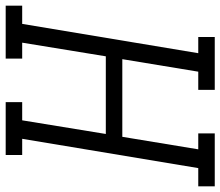

<svg xmlns="http://www.w3.org/2000/svg" viewBox="-83 -705 775 675"><g transform="rotate(90 304.5 -367.5)"><path d="M-13 0V-58H51L154 -677H97V-735H283V-677H219L175 -410H448L492 -677H436V-735H622V-677H558L455 -58H512V0H326V-58H390L438 -352H165L117 -58H173V0Z"/></g></svg>

Font: Iosevka Slab Light Extended
Style: Italic
Weight: 300
Width: 7
Italic angle: -9°
Monospace: yes
Designer: Belleve Invis
Foundry: Belleve Invis
Version: Version 11.1.0; ttfautohint (v1.8.3)